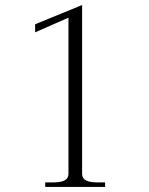

<svg xmlns="http://www.w3.org/2000/svg" viewBox="-20 -740 589 760"><path d="M159 -18H191Q221 -18 236 -26Q251 -34 251 -52V-670L119 -612V-644L305 -720V-52Q305 -34 320 -26Q335 -18 365 -18H396V0H159Z"/></svg>

Font: Taviraj ExtraLight
Style: Regular
Weight: 200
Designer: Katatrad Team
Foundry: CadsonDemak
Version: Version 1.030